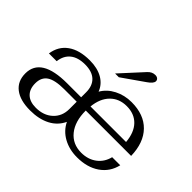

<svg xmlns="http://www.w3.org/2000/svg" viewBox="-152 -993 1260 1260"><g transform="rotate(45 478.0 -363.0)"><path d="M45 -140Q45 -288 286 -288H415V-334Q415 -394 381 -426.5Q347 -459 281 -459Q216 -459 178.5 -429Q141 -399 134 -342H62Q73 -418 130.5 -459Q188 -500 284 -500Q355 -500 403 -472.5Q451 -445 470 -395Q498 -444 552.5 -472Q607 -500 672 -500Q787 -500 851.5 -434Q916 -368 919 -248H498V-247Q498 -147 545 -89Q592 -31 672 -31Q735 -31 779 -64Q823 -97 837 -154H912Q894 -77 831 -33.5Q768 10 674 10Q602 10 546 -21Q490 -52 463 -108Q436 -50 378 -20Q320 10 239 10Q146 10 95.5 -29Q45 -68 45 -140ZM831 -289Q824 -371 781.5 -415Q739 -459 668 -459Q598 -459 553.5 -414Q509 -369 501 -289ZM415 -179V-247H300Q214 -247 175.5 -221.5Q137 -196 137 -140Q137 -87 167 -58Q197 -29 253 -29Q325 -29 370 -70.5Q415 -112 415 -179ZM603 -710Q626 -736 656 -736Q671 -736 679.5 -728.5Q688 -721 688 -710Q688 -689 650 -663L497 -556H462Z"/></g></svg>

Font: Fahkwang
Style: Regular
Weight: 400
Version: Version 1.000; ttfautohint (v1.6)